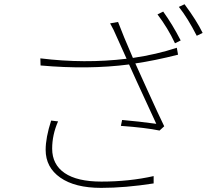

<svg xmlns="http://www.w3.org/2000/svg" viewBox="-20 -871 1040 922"><path d="M225.6 -292 258.8 -288.1Q230.5 -223.6 230.5 -157.2Q230.5 -81.1 290.5 -40Q350.6 1 466.8 1Q600.6 1 717.8 -25.4V9.8Q581.1 31.2 465.8 31.2Q339.8 31.2 269.5 -18.1Q199.2 -67.4 199.2 -151.4Q199.2 -210 225.6 -292ZM829.1 -641.6 835 -608.4Q723.6 -580.1 629.9 -566.4Q631.8 -562.5 687 -440.4Q742.2 -318.4 768.6 -264.6L746.1 -244.1Q680.7 -257.8 560.5 -266.6L566.4 -294.9Q645.5 -288.1 730.5 -276.4Q606.4 -544.9 600.6 -559.6L599.6 -561.5Q405.3 -536.1 174.8 -556.6L173.8 -590.8Q386.7 -564.5 587.9 -588.9L543.9 -686.5Q524.4 -732.4 508.8 -758.8L546.9 -765.6Q570.3 -703.1 618.2 -592.8Q731.4 -609.4 829.1 -641.6ZM736.3 -801.8 763.7 -815.4Q808.6 -752.9 847.7 -676.8L820.3 -663.1Q786.1 -736.3 736.3 -801.8ZM838.9 -837.9 866.2 -850.6Q924.8 -771.5 953.1 -712.9L924.8 -699.2Q880.9 -785.2 838.9 -837.9Z"/></svg>

Font: Gen Shin Gothic Monospace ExtraLight
Style: Regular
Weight: 200
Designer: [Source Han Sans]
Ryoko NISHIZUKA  (kana & ideographs); Paul D. Hunt (Latin, Greek & Cyrillic); Wenlong ZHANG  (bopomofo
Version: Version 1.002.20150607